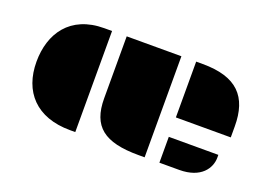

<svg xmlns="http://www.w3.org/2000/svg" viewBox="-78 -694 1238 889"><g transform="rotate(20 541.0 -249.0)"><path d="M758.3 -223.1H1028.8V-276.9C1028.8 -422.9 960 -498 790.5 -498H758.3ZM416 -192.9C416 -54.2 486.3 0 654.8 0H685.5V-498H416ZM63.5 -245.1C63.5 -98.6 150.4 0 318.4 0H343.8V-498H306.2C137.7 -498 63.5 -383.3 63.5 -245.1ZM758.3 0H856C963.4 0 1002.4 -62 1002.4 -113.8V-127.4H758.3Z"/></g></svg>

Font: Plaster
Style: Regular
Weight: 400
Designer: Eben Sorkin
Foundry: Eben Sorkin
Version: Version 1.007